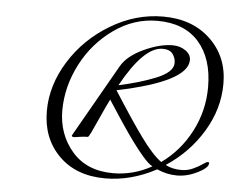

<svg xmlns="http://www.w3.org/2000/svg" viewBox="-59 -956 1274 1051"><g transform="rotate(5 578.0 -431.0)"><path d="M862 -734Q902 -734 932 -713Q962 -692 962 -662Q962 -542 576 -462Q675 -306 740.5 -216Q806 -126 854 -92Q955 -164 1014.5 -278Q1074 -392 1074 -522Q1074 -679 994.5 -769.5Q915 -860 766 -860Q638 -860 527.5 -781.5Q417 -703 354 -581Q291 -459 290 -328Q290 -195 371 -101.5Q452 -8 596 -8Q708 -8 808 -64Q797 -70 784 -81.5Q771 -93 756 -110.5Q741 -128 727.5 -144.5Q714 -161 695.5 -186.5Q677 -212 664.5 -229.5Q652 -247 632.5 -276.5Q613 -306 602.5 -321.5Q592 -337 572.5 -367.5Q553 -398 546 -408Q524 -364 498 -305.5Q472 -247 459 -220.5Q446 -194 442 -194Q420 -194 395.5 -190Q371 -186 368 -186Q354 -186 354 -194L582 -594Q615 -652 702.5 -693Q790 -734 862 -734ZM796 -886Q957 -886 1056.5 -791Q1156 -696 1156 -548Q1156 -410 1080.5 -285Q1005 -160 880 -78Q917 -58 968 -58Q1001 -58 1031.5 -72Q1062 -86 1081.5 -100Q1101 -114 1108 -114Q1116 -114 1116 -108Q1116 -83 1059 -54.5Q1002 -26 946 -26Q890 -26 836 -50Q698 24 556 24Q396 24 301 -71Q206 -166 206 -316Q206 -457 288 -589Q370 -721 507.5 -803.5Q645 -886 796 -886ZM584 -490Q646 -504 690.5 -517Q735 -530 782.5 -548.5Q830 -567 855 -589.5Q880 -612 880 -638Q880 -666 863.5 -688Q847 -710 808 -710Q705 -710 584 -490Z"/></g></svg>

Font: Miama Nueva
Style: Medium
Weight: 400
Italic angle: -28°
Version: Version 1.0